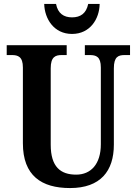

<svg xmlns="http://www.w3.org/2000/svg" viewBox="-20 -943 693 973"><path d="M345 -771C437 -771 484 -848 485 -923H427C417 -875 388 -855 345 -855C303 -855 273 -875 264 -923H204C206 -848 253 -771 345 -771ZM335 10C489 10 557 -76 557 -210V-597C557 -656 580 -664 612 -664H639V-714H410V-664H435C467 -664 491 -656 491 -601V-212C491 -112 441 -58 366 -58C287 -58 237 -97 237 -210V-597C237 -656 262 -664 293 -664H318V-714H14V-664H40C71 -664 96 -656 96 -601V-217C96 -53 190 10 335 10Z"/></svg>

Font: Noto Serif Bengali Condensed
Style: Bold
Weight: 700
Width: 3
Designer: Juan Bruce, Universal Thirst, Indian Type Foundry and the Monotype Design Team.
Foundry: Monotype Imaging Inc.
Version: Version 2.003